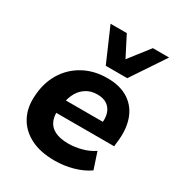

<svg xmlns="http://www.w3.org/2000/svg" viewBox="-182 -883 942 1014"><g transform="rotate(30 289.0 -376.0)"><path d="M300 11Q213 11 153.5 -19.5Q94 -50 64.5 -104.5Q35 -159 40 -231Q44 -312 81 -374Q118 -436 181.5 -471Q245 -506 326 -506Q406 -506 457 -472Q508 -438 528.5 -378Q549 -318 539 -241L536 -212H162L174 -294H434L418 -279Q424 -317 415 -345Q406 -373 383.5 -389Q361 -405 323 -405Q286 -405 258 -388Q230 -371 213.5 -342.5Q197 -314 191 -278L186 -247Q178 -201 190.5 -168.5Q203 -136 235 -119.5Q267 -103 317 -103Q358 -103 399 -114Q440 -125 472 -147L505 -47Q465 -19 411 -4Q357 11 300 11ZM285 -558 196 -763H295L358 -640L454 -763H553L416 -558Z"/></g></svg>

Font: Nunito Sans 10pt ExtraBold
Style: Italic
Weight: 800
Italic angle: -9°
Designer: Vernon Adams
Foundry: Vernon Adams
Version: Version 3.101;gftools[0.9.27]